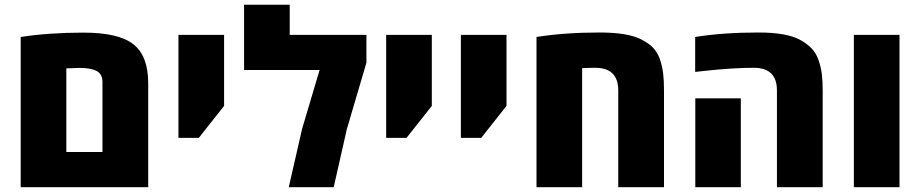

<svg xmlns="http://www.w3.org/2000/svg" viewBox="-20 -777 3820 797"><path d="M65.9 0V-623.5Q182.1 -641.6 327.1 -641.6Q472.2 -641.6 533.7 -593.3Q595.2 -544.9 595.2 -431.2V0ZM405.3 -146V-437Q405.3 -469.7 381.1 -482.4Q356.9 -495.1 309.6 -495.1L255.4 -493.2V-146Z M720.7 -204.6V-632.3H910.2V-337.4L805.2 -204.6Z M1182.6 -632.3H1501V-516.6L1418 -234.9L1418.5 -235.4L1365.2 0H1178.7L1233.9 -241.7L1306.6 -486.3H993.2V-757.3H1182.6Z M1583 -204.6V-632.3H1772.5V-337.4L1667.5 -204.6Z M1893.1 -204.6V-632.3H2082.5V-337.4L1977.5 -204.6Z M2207 0V-623.5Q2323.2 -642.1 2469.2 -642.1Q2585.9 -642.1 2642.1 -613.3Q2671.4 -598.6 2690.2 -579.6Q2709 -560.5 2719 -531.7Q2729 -502.9 2732.7 -472.9Q2736.3 -442.9 2736.3 -401.4V0H2546.4V-401.4Q2546.4 -495.6 2450.7 -495.6Q2425.3 -495.6 2396.5 -494.1V0Z M3127.9 -642.1Q3245.1 -642.1 3300.8 -611.8Q3329.6 -596.2 3348.6 -576.4Q3367.7 -556.6 3377.7 -527.8Q3387.7 -499 3391.4 -470Q3395 -440.9 3395 -401.4V0H3205.1V-401.4Q3205.1 -495.6 3109.4 -495.6Q3023.4 -495.6 2906.2 -482.9L2865.7 -478.5V-623.5Q2981.9 -642.1 3127.9 -642.1ZM3055.2 0H2866.2V-368.7H3055.2Z M3713.9 0H3524.4V-632.3H3713.9Z"/></svg>

Font: Open Sans Hebrew Extra Bold
Style: Regular
Weight: 800
Foundry: Ascender Corporation, Yanek Iontef
Version: Version 2.001;PS 002.001;hotconv 1.0.70;makeotf.lib2.5.58329